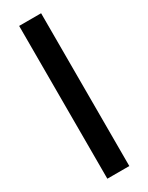

<svg xmlns="http://www.w3.org/2000/svg" viewBox="-235 -809 767 992"><g transform="rotate(-30 148.0 -313.0)"><path d="M83 142.9V-768.6H214V142.9Z"/></g></svg>

Font: Panamera Thin
Style: Regular
Weight: 100
Designer: Bastien Sozeau
Foundry: NBR — Bastien Sozeau
Version: Version 3.003;gftools[0.9.33]